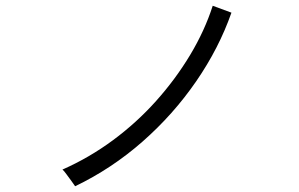

<svg xmlns="http://www.w3.org/2000/svg" viewBox="-20 -705 1040 667"><path d="M241 -58Q238 -63 229 -75Q220 -87 211 -99.5Q202 -112 197 -116Q290 -157 372.5 -218Q455 -279 522.5 -354.5Q590 -430 640.5 -514Q691 -598 719 -685L784 -661Q741 -538 661.5 -422.5Q582 -307 475 -213Q368 -119 241 -58Z"/></svg>

Font: Zen Kaku Gothic New
Style: Regular
Weight: 400
Designer: Yoshimichi Ohira
Foundry: Positype
Version: Version 1.001